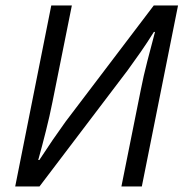

<svg xmlns="http://www.w3.org/2000/svg" viewBox="-20 -676 671 696"><path d="M35.1 0 165.9 -656.3H240.5L170.4 -307.3Q160.2 -255.8 146.3 -200.8Q132.5 -145.8 118.6 -96H122.6Q148.2 -135.3 170.8 -168.3Q193.3 -201.2 217.7 -235L537.5 -656.3H625.4L494.1 0H420.1L490.1 -349Q500.3 -401.6 514.3 -455.2Q528.2 -508.8 541.9 -560.3H537.9Q512.9 -520.4 490.4 -488.1Q467.8 -455.8 442.8 -421.3L123.1 0Z"/></svg>

Font: Source Sans 3
Style: Italic
Weight: 200
Italic angle: -11°
Designer: Paul D. Hunt
Foundry: Adobe
Version: Version 3.046;hotconv 1.0.118;makeotfexe 2.5.65603